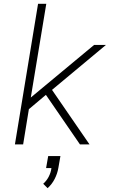

<svg xmlns="http://www.w3.org/2000/svg" viewBox="-20 -755 640 1004"><path d="M58 0 179 -735H222L141 -245L472 -520H534L252 -285L448 0H398L220 -259L131 -184L101 0ZM229 229 206 206Q224 190 235 168.5Q246 147 249 124H221L232 61H296L285 124Q280 153 266 180.5Q252 208 229 229Z"/></svg>

Font: Iosevka SS04 XLt Ex
Style: Italic
Weight: 200
Width: 7
Italic angle: -9°
Monospace: yes
Designer: Belleve Invis
Foundry: Belleve Invis
Version: Version 19.0.0; ttfautohint (v1.8.4)